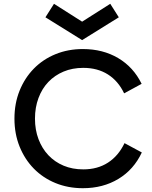

<svg xmlns="http://www.w3.org/2000/svg" viewBox="-20 -974 800 1010"><path d="M416 16Q338 16 272 -11Q206 -38 158 -87Q110 -136 83 -203Q56 -270 56 -350Q56 -430 83 -497Q110 -564 158 -613Q206 -662 272 -689Q338 -716 416 -716Q521 -716 601.5 -668.5Q682 -621 725 -533L633 -483Q602 -548 547.5 -582.5Q493 -617 418 -617Q361 -617 314.5 -597.5Q268 -578 234.5 -543Q201 -508 182.5 -458.5Q164 -409 164 -350Q164 -291 182.5 -242Q201 -193 234.5 -157.5Q268 -122 314.5 -102.5Q361 -83 418 -83Q493 -83 548 -118.5Q603 -154 635 -221L726 -172Q684 -82 603 -33Q522 16 416 16ZM264 -954 412 -860 560 -954 605 -883 412 -763 219 -883Z"/></svg>

Font: NT Somic Medium
Style: Regular
Weight: 500
Designer: Ravid Balaliev — lead type designer, mastering
Michael Voronin — secret advisor, marketing
Ivan Kovalenko — best boy
Foundry: NT Type
Version: Version 0.7